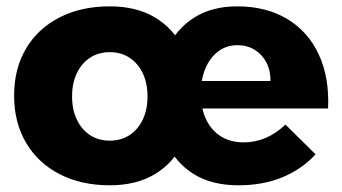

<svg xmlns="http://www.w3.org/2000/svg" viewBox="-20 -566 1057 593"><path d="M815.4 -315.9Q815.7 -348.3 802.7 -373.1Q789.7 -397.9 766.7 -412.1Q743.7 -426.4 713.9 -426.4Q679 -426.4 653.6 -407Q628.1 -387.6 614.2 -354.1Q600.3 -320.6 600.3 -278.4Q600.3 -230.6 616.9 -196.6Q633.4 -162.6 663.1 -144.4Q692.7 -126.3 732.3 -126.3Q804.1 -126.3 861.6 -181.3L954.6 -89.4Q912.7 -43.6 852.5 -18.6Q792.3 6.3 716.6 6.3Q634.6 6.3 578.9 -28Q523.1 -62.3 494.9 -124.2Q466.6 -186.1 466.6 -268.4Q466.6 -352.4 495.6 -414.6Q524.7 -476.9 579.6 -511.6Q634.6 -546.4 712.3 -546.4Q802.7 -546.4 867.5 -507.1Q932.3 -467.9 964.9 -397Q997.6 -326.1 993.3 -231.1H576.4V-315.9ZM319.3 -546.4Q401.3 -546.4 458.6 -512.1Q515.9 -477.9 546 -415.9Q576.1 -354 576.1 -270.6Q576.1 -187.7 546 -125.3Q515.9 -62.9 458.6 -28.3Q401.3 6.3 319.3 6.3Q230.4 6.3 163.7 -28.3Q97 -62.9 60.3 -125.3Q23.6 -187.7 23.6 -270.6Q23.6 -354 60.3 -415.9Q97 -477.9 163.7 -512.1Q230.4 -546.4 319.3 -546.4ZM319.3 -404.9Q284.4 -404.9 258.2 -387.8Q232 -370.7 217.3 -339.9Q202.6 -309 202.6 -268.4Q202.6 -227.4 217.3 -196.6Q232 -165.7 258.2 -148.6Q284.4 -131.6 319.3 -131.6Q353.7 -131.6 379.9 -148.6Q406.1 -165.7 420.9 -196.6Q435.6 -227.4 435.6 -268.4Q435.6 -309 420.9 -339.9Q406.1 -370.7 379.9 -387.8Q353.7 -404.9 319.3 -404.9Z"/></svg>

Font: Alexandria
Style: Regular
Weight: 400
Designer: Mohamed Gaber
Foundry: Kief Type Foundry
Version: Version 5.100